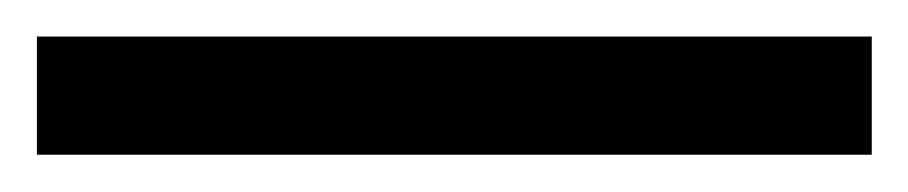

<svg xmlns="http://www.w3.org/2000/svg" viewBox="-22 70 492 104"><path d="M450.2 153.8H-2V89.8H450.2Z"/></svg>

Font: WebKoruri
Style: Regular
Weight: 400
Foundry: lindwurm / mohemohe
Version: Version 1.00